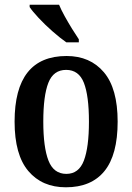

<svg xmlns="http://www.w3.org/2000/svg" viewBox="-20 -786 562 816"><path d="M260 10Q159 10 100.5 -59Q42 -128 42 -269Q42 -548 263 -548Q363 -548 421.5 -479Q480 -410 480 -269Q480 -128 424 -59Q368 10 260 10ZM262 -47Q315 -47 336.5 -103.5Q358 -160 358 -269Q358 -379 336.5 -434Q315 -489 261 -489Q207 -489 185.5 -434Q164 -379 164 -269Q164 -160 186 -103.5Q208 -47 262 -47ZM262 -606Q236 -624 203.5 -652.5Q171 -681 144 -710Q117 -739 106 -756V-766H231Q240 -744 255 -717Q270 -690 286 -664Q302 -638 315 -619V-606Z"/></svg>

Font: Noto Serif Hebrew Condensed SemiBold
Style: Regular
Weight: 600
Width: 3
Designer: Monotype Design Team
Foundry: Monotype Imaging Inc.
Version: Version 2.004; ttfautohint (v1.8.4.7-5d5b)